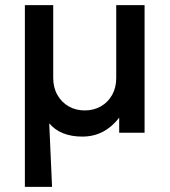

<svg xmlns="http://www.w3.org/2000/svg" viewBox="-20 -515 658 745"><path d="M76.5 210V-495H186.5V-212.5Q186.5 -175 202.8 -146.5Q219 -118 246.5 -102.2Q274 -86.5 309 -86.5Q343.5 -86.5 371.2 -102.2Q399 -118 415 -146.5Q431 -175 431 -212.5V-495H541V0H442.5V-58.5Q416 -23.5 380 -4.2Q344 15 299 15Q257.5 15 225.2 2.2Q193 -10.5 171 -36.5L182 210Z"/></svg>

Font: Geologica Thin Roman
Style: Regular
Weight: 400
Version: Version 1.010;gftools[0.9.28]